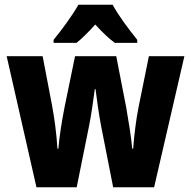

<svg xmlns="http://www.w3.org/2000/svg" viewBox="-20 -786 801 806"><path d="M453 -766H309C288 -727 236 -656 205 -619V-606H301C324 -624 350 -650 380 -683C410 -650 436 -625 462 -606H556V-619C519 -665 477 -721 453 -766ZM404 -259 455 0H627L754 -550H605L562 -338C551 -284 543 -215 539 -162H535C531 -210 520 -276 510 -334L468 -550H295L251 -336C240 -280 229 -212 225 -162H221C218 -221 208 -293 198 -346L159 -550H8L133 0H302L354 -258C363 -302 372 -367 378 -412H381C386 -371 395 -307 404 -259Z"/></svg>

Font: Noto Sans Khmer UI Condensed ExtraBold
Style: Regular
Weight: 800
Width: 3
Designer: Danh Hong and the Monotype Design Team
Foundry: Monotype Imaging Inc.
Version: Version 2.002